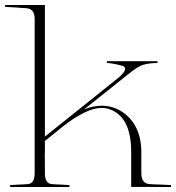

<svg xmlns="http://www.w3.org/2000/svg" viewBox="-38 -751 704 768"><path d="M139.6 -185.5H141.6V-144Q141.1 -135.3 141.1 -129.4Q141.1 -123.5 141.1 -120.1Q141.6 -114.7 141.6 -98.9Q141.6 -83 141.6 -58.1Q141.6 -17.1 168.9 -14.6Q177.7 -13.7 186.5 -13.4Q195.3 -13.2 204.6 -12.7Q211.9 -12.2 221.9 -11.7Q231.9 -11.2 239.7 -10.7V-2.9H2.4V-10.7Q10.3 -11.2 20 -11.7Q29.8 -12.2 37.1 -12.7Q46.4 -13.2 55.2 -13.4Q64 -13.7 72.8 -14.6Q100.6 -16.6 100.6 -58.1V-675.8Q100.6 -716.3 66.4 -718.3Q57.6 -718.8 48.6 -719.2Q39.6 -719.7 30.8 -720.7Q20 -721.7 6.6 -722.2Q-6.8 -722.7 -17.6 -723.6V-731H141.6V-204.6Q208 -257.8 273.7 -310.3Q339.4 -362.8 405.8 -416L432.1 -437Q462.4 -461.4 462.4 -475.6Q462.4 -479.5 460 -482.4Q457.5 -485.4 454.6 -486.8Q439.5 -491.2 422.9 -494.6Q406.2 -498 389.6 -499.5V-506.3H591.8V-499Q576.2 -499 562.5 -497.3Q548.8 -495.6 536.1 -492.2H536.6Q513.7 -486.3 471.2 -451.2L297.9 -313Q333 -328.1 368.7 -328.1Q414.1 -328.1 452.1 -302.7Q488.8 -277.8 508.1 -237.3Q527.3 -196.8 527.3 -142.1V-58.1Q527.3 -16.6 561 -14.6Q571.8 -13.7 582 -13.4Q592.3 -13.2 603.5 -12.7Q612.8 -12.2 624.5 -11.7Q636.2 -11.2 646 -10.7V-2.9L486.8 -3.4V-142.1Q486.8 -273.9 412.1 -309.1Q390.6 -319.3 368.7 -319.3Q337.9 -319.3 298.8 -300.3Q259.8 -281.2 215.3 -246.6Z"/></svg>

Font: Tartlers End
Style: Regular
Weight: 200
Designer: Peter Wiegel
Foundry: Peter Wiegel
Version: Version 1.000 2013 initial release